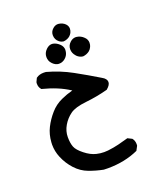

<svg xmlns="http://www.w3.org/2000/svg" viewBox="-130 -469 760 877"><g transform="rotate(-20 250.0 -30.5)"><path d="M40.5 129.9Q40.5 124.5 41 118.7Q43.5 80.6 59.1 49.6Q74.7 18.6 98.6 -8.8Q122.6 -36.6 155.8 -51.3Q182.6 -63.5 211.9 -71.3Q183.6 -89.8 151.6 -103Q119.6 -116.2 81.1 -126L80.1 -127.4Q70.3 -138.7 70.3 -155.3Q70.3 -161.6 71.3 -163.6L79.6 -181.2L81.1 -182.1Q95.7 -192.4 116.2 -192.4Q124.5 -192.4 127.4 -191.9Q190.4 -174.8 247.3 -143.6Q304.2 -112.3 358.9 -79.1Q380.4 -67.4 380.4 -51.3Q380.4 -37.1 361.8 -21.5L360.8 -20.5Q307.6 -6.3 252.9 -0.5Q198.2 5.4 174.8 22.9Q150.4 40.5 135 66.9Q119.6 93.3 119.6 122.3Q119.6 151.4 127 170.4Q134.3 189 161.6 210.4Q189 232.4 216.3 238.8Q234.4 243.2 252.9 243.2Q262.2 243.2 272 242.2Q300.8 238.8 324.5 232.9Q348.1 227.1 373.5 219.7L394 230L395 231Q404.3 243.2 404.3 259.8Q404.3 262.7 403.8 267.1L392.6 288.1Q325.7 318.4 244.1 318.4Q226.6 318.4 223.6 317.9Q188 311 154.3 298.3Q120.1 285.6 94 257.1Q67.9 228.5 53.2 192.9Q40.5 162.6 40.5 129.9ZM281.7 -283.2Q293.9 -294.9 309.6 -294.9Q312 -294.9 314.5 -294.4Q333.5 -292 348.1 -277.3Q360.4 -265.6 360.4 -249.5Q360.4 -238.8 356.4 -230.5Q351.6 -219.7 343.8 -213.4Q330.1 -202.6 311.5 -200.7Q294.9 -202.6 282.7 -214.8L280.3 -217.8Q267.1 -232.4 267.1 -251.2Q267.1 -270 281.7 -283.2ZM168.5 -290Q181.6 -302.7 195.8 -302.7Q199.2 -302.7 202.1 -302.2Q219.2 -298.8 233.9 -284.2Q245.6 -272 245.6 -256.8Q245.6 -252.9 244.4 -246.6Q243.2 -240.2 239.7 -232.9Q235.4 -224.6 228 -218.3Q214.8 -206.5 196.3 -206.5Q180.7 -207 166.5 -221.2Q152.8 -234.9 152.8 -254.9Q152.8 -274.9 168.5 -290ZM231.4 -303.7Q214.4 -316.9 214.4 -338.9Q214.4 -356 228 -368.2Q239.3 -378.9 253.4 -378.9Q256.3 -378.9 258.8 -378.4Q275.9 -376 288.1 -364.3Q298.3 -354 298.3 -340.8Q298.3 -331.1 293.5 -321.3Q289.6 -314 283.2 -308.1Q271 -297.4 252 -295.4Q240.2 -296.9 231.4 -303.7Z"/></g></svg>

Font: Bakudai
Style: Medium
Weight: 500
Version: Version 1.48